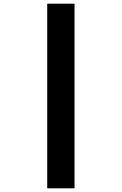

<svg xmlns="http://www.w3.org/2000/svg" viewBox="-20 -821 660 1041"><path d="M236 200V-801H384V200Z"/></svg>

Font: Monaspace Neon Var ExtraLight
Style: Regular
Weight: 200
Designer: Riley Cran and the Lettermatic Team
Version: Version 1.200 (Monaspace Neon Var)